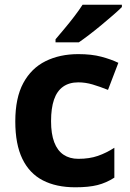

<svg xmlns="http://www.w3.org/2000/svg" viewBox="-20 -786 554 816"><path d="M300 10Q219 10 162 -19.5Q105 -49 75 -111Q45 -173 45 -270Q45 -370 79 -433Q113 -496 173.5 -526Q234 -556 313 -556Q369 -556 410.5 -545Q452 -534 483 -519L439 -404Q404 -418 373.5 -427Q343 -436 313 -436Q274 -436 248 -417.5Q222 -399 209.5 -362.5Q197 -326 197 -271Q197 -217 210.5 -181.5Q224 -146 250 -128.5Q276 -111 313 -111Q360 -111 396 -123.5Q432 -136 466 -158V-31Q432 -9 394.5 0.5Q357 10 300 10ZM498 -756Q484 -742 461 -722Q438 -702 411.5 -680Q385 -658 359.5 -638.5Q334 -619 315 -606H216V-619Q232 -638 253.5 -663.5Q275 -689 296 -716.5Q317 -744 331 -766H498Z"/></svg>

Font: Noto Sans Devanagari
Style: Regular
Weight: 400
Designer: Jelle Bosma - Monotype Design Team
Foundry: Monotype Imaging Inc.
Version: Version 2.003